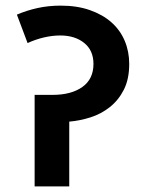

<svg xmlns="http://www.w3.org/2000/svg" viewBox="-20 -662 519 682"><path d="M196 -642Q254 -642 299.5 -626Q345 -610 376 -582.5Q407 -555 423 -517Q439 -479 439 -435Q439 -381 420 -343.5Q401 -306 370 -281.5Q339 -257 301 -245Q263 -233 226 -230V0H103V-325H167Q233 -325 272.5 -353Q312 -381 312 -435Q312 -483 279 -509.5Q246 -536 194 -536Q166 -536 136 -529Q106 -522 78 -509L40 -610Q75 -625 113.5 -633.5Q152 -642 196 -642Z"/></svg>

Font: Mukta
Style: Bold
Weight: 700
Designer: Girish Dalvi and Yashodeep Gholap
Foundry: Ek Type
Version: Version 2.538;PS 1.002;hotconv 16.6.51;makeotf.lib2.5.65220;